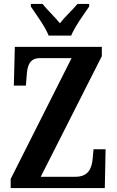

<svg xmlns="http://www.w3.org/2000/svg" viewBox="-20 -951 590 971"><path d="M226 -771H340C358 -816 405 -880 431 -918V-931H372C349 -903 307 -865 283 -833C258 -865 217 -903 195 -931H136V-918C161 -880 209 -816 226 -771ZM34 0H510L514 -196H453L449 -152C445 -103 430 -57 361 -57H186L495 -667V-714H55L50 -518H111L115 -569C118 -620 130 -657 182 -657H342L34 -46Z"/></svg>

Font: Noto Serif Tamil ExtraCondensed
Style: Bold Italic
Weight: 700
Width: 2
Italic angle: -12°
Designer: Indian Type Foundry, Tom Grace, and the Monotype Design Team
Foundry: Monotype Imaging Inc.
Version: Version 2.003